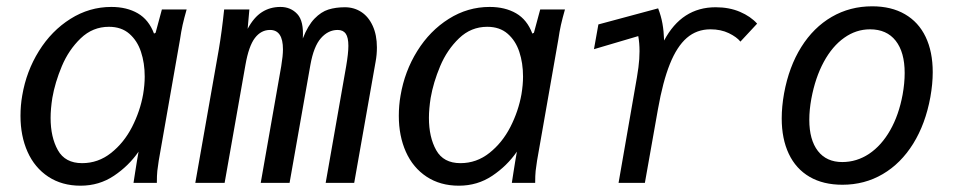

<svg xmlns="http://www.w3.org/2000/svg" viewBox="-20 -580 3040 609"><path d="M45 -212.5Q45 -246 50.5 -277Q63.5 -354 103.5 -418.2Q143.5 -482.5 203.5 -520.2Q263.5 -558 333 -558Q382 -558 417 -537.8Q452 -517.5 468.5 -473.5L473.5 -476L493.5 -550H572Q564 -522 559.2 -500.8Q554.5 -479.5 551 -455L483.5 -70.5Q480.5 -52 479 -38Q477.5 -24 477.5 0H403.5Q405.5 -14.5 408.5 -32.5Q411.5 -50.5 414.5 -70L419.5 -99Q388.5 -54 341.5 -22.5Q294.5 9 235.5 9Q176.5 9 133.2 -19.5Q90 -48 67.5 -98.2Q45 -148.5 45 -212.5ZM434 -281Q439 -311 439 -337Q439 -380 427.2 -415.5Q415.5 -451 390.2 -473Q365 -495 325.5 -495Q274 -495 236 -458.5Q198 -422 176.2 -370.2Q154.5 -318.5 146 -269.5Q140.5 -234.5 140.5 -206Q140.5 -145 163.5 -103.8Q186.5 -62.5 240.5 -62.5Q291.5 -62.5 332.2 -94.8Q373 -127 398.8 -177.2Q424.5 -227.5 434 -281Z M691 -550H771L765.5 -488.5Q785 -525 810.8 -541.5Q836.5 -558 869.5 -558Q902 -558 923 -535.5Q944 -513 940.5 -458Q956.5 -499 977.5 -520.8Q998.5 -542.5 1021.8 -549.8Q1045 -557 1074 -557Q1103 -557 1126 -542Q1149 -527 1162.2 -498Q1175.5 -469 1175.5 -429.5Q1175.5 -406.5 1171.5 -385L1103.5 0H1013L1078 -370Q1085 -411 1085 -434.5Q1085 -461 1076.8 -473Q1068.5 -485 1051 -485Q1021 -485 998 -459Q975 -433 964.5 -374L898.5 0H807L872 -370Q877.5 -403 877.5 -423.5Q877.5 -485 836.5 -485Q808 -485 788.5 -459.5Q769 -434 758.5 -374L692.5 0H599.5L674 -423Q683.5 -478.5 691 -550Z M1245 -212.5Q1245 -246 1250.5 -277Q1263.5 -354 1303.5 -418.2Q1343.5 -482.5 1403.5 -520.2Q1463.5 -558 1533 -558Q1582 -558 1617 -537.8Q1652 -517.5 1668.5 -473.5L1673.5 -476L1693.5 -550H1772Q1764 -522 1759.2 -500.8Q1754.5 -479.5 1751 -455L1683.5 -70.5Q1680.5 -52 1679 -38Q1677.5 -24 1677.5 0H1603.5Q1605.5 -14.5 1608.5 -32.5Q1611.5 -50.5 1614.5 -70L1619.5 -99Q1588.5 -54 1541.5 -22.5Q1494.5 9 1435.5 9Q1376.5 9 1333.2 -19.5Q1290 -48 1267.5 -98.2Q1245 -148.5 1245 -212.5ZM1634 -281Q1639 -311 1639 -337Q1639 -380 1627.2 -415.5Q1615.5 -451 1590.2 -473Q1565 -495 1525.5 -495Q1474 -495 1436 -458.5Q1398 -422 1376.2 -370.2Q1354.5 -318.5 1346 -269.5Q1340.5 -234.5 1340.5 -206Q1340.5 -145 1363.5 -103.8Q1386.5 -62.5 1440.5 -62.5Q1491.5 -62.5 1532.2 -94.8Q1573 -127 1598.8 -177.2Q1624.5 -227.5 1634 -281Z M1993 -293Q2001.5 -339.5 2005 -366.2Q2008.5 -393 2008.5 -417.5Q2008.5 -443.5 2004.5 -465.5L1864 -424L1878 -502.5L2067.5 -553.5Q2077 -529 2081.2 -505.2Q2085.5 -481.5 2086.5 -451.5Q2142.5 -557 2250 -557Q2293 -557 2327 -542.5Q2361 -528 2381.5 -505L2328.5 -448Q2317 -462.5 2291.8 -474.8Q2266.5 -487 2233.5 -487Q2190 -487 2158.5 -459.8Q2127 -432.5 2104.8 -377Q2082.5 -321.5 2067 -234L2025.5 0H1942Z M2459.5 -204.5Q2459.5 -242 2467 -284Q2482.5 -368.5 2521.5 -430.8Q2560.5 -493 2618.2 -526.5Q2676 -560 2746.5 -560Q2807 -560 2850.2 -535Q2893.5 -510 2916 -463Q2938.5 -416 2938.5 -351Q2938.5 -314 2931 -272Q2915.5 -187 2876.5 -124.2Q2837.5 -61.5 2780 -27.8Q2722.5 6 2652 6Q2591 6 2547.8 -19.2Q2504.5 -44.5 2482 -92Q2459.5 -139.5 2459.5 -204.5ZM2843 -280Q2849.5 -316 2849.5 -348.5Q2849.5 -414.5 2821 -450.8Q2792.5 -487 2739.5 -487Q2695.5 -487 2657.8 -460.2Q2620 -433.5 2593 -383.8Q2566 -334 2553.5 -267Q2547 -231.5 2547 -200Q2547 -136.5 2574.2 -101.2Q2601.5 -66 2651.5 -66Q2697.5 -66 2736.8 -92.2Q2776 -118.5 2803.5 -166.8Q2831 -215 2843 -280Z"/></svg>

Font: JuliaMono
Style: Italic
Weight: 400
Italic angle: -9°
Monospace: yes
Designer: cormullion
Foundry: corm
Version: Version 0.057; ttfautohint (v1.8.4)